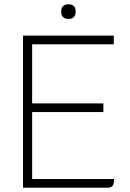

<svg xmlns="http://www.w3.org/2000/svg" viewBox="-20 -864 600 884"><path d="M505 -40Q505 -18 499 -9Q493 0 477 0H86V-700H504V-660H128V-388H456V-348H128V-40ZM262 -807V-814Q262 -828 270.5 -836Q279 -844 292 -844H298Q312 -844 320 -836Q328 -828 328 -814V-807Q328 -794 320 -785.5Q312 -777 298 -777H292Q279 -777 270.5 -785.5Q262 -794 262 -807Z"/></svg>

Font: Krub ExtraLight
Style: Regular
Weight: 275
Designer: Ekaluck Peanpanawate
Foundry: Cadson Demak Co.,Ltd.
Version: Version 1.000; ttfautohint (v1.6)